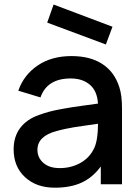

<svg xmlns="http://www.w3.org/2000/svg" viewBox="-20 -831 632 866"><path d="M457.5 -630.4 487.3 -710.4 221.7 -810.5 192.9 -729ZM530.3 0H434.6V-80.1Q398.4 -30.8 348.6 -7.6Q298.8 15.6 227.1 15.6Q144 15.6 92.8 -32Q41.5 -79.6 41.5 -157.2Q41.5 -214.8 71.3 -254.2Q101.1 -293.5 156.2 -312.5Q178.2 -320.8 201.9 -327.1Q225.6 -333.5 257.1 -339.1Q288.6 -344.7 306.9 -347.7Q325.2 -350.6 366.9 -356.2Q408.7 -361.8 421.9 -363.8Q418.5 -420.4 385.5 -448.7Q352.5 -477.1 298.8 -477.1Q192.4 -477.1 162.6 -391.6L62.5 -421.9Q87.4 -493.2 149.9 -535.6Q212.4 -578.1 302.2 -578.1Q387.2 -578.1 442.1 -542Q497.1 -505.9 518.6 -436.5Q530.3 -400.9 530.3 -340.8ZM400.9 -155.3Q421.9 -190.9 421.9 -272.9Q403.3 -270 366.9 -264.9Q330.6 -259.8 315.2 -257.3Q299.8 -254.9 276.6 -250Q253.4 -245.1 234.4 -239.7Q148.9 -216.8 148.9 -155.3Q148.9 -119.6 175.8 -96.2Q202.6 -72.8 249 -72.8Q299.3 -72.8 340.1 -94.7Q380.9 -116.7 400.9 -155.3Z"/></svg>

Font: Manrope3 Semibold
Style: Regular
Weight: 600
Width: 4
Designer: Mikhail Sharanda
Foundry: Mikhail Sharanda
Version: Version 3.000;PS 003.000;hotconv 1.0.88;makeotf.lib2.5.64775